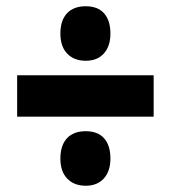

<svg xmlns="http://www.w3.org/2000/svg" viewBox="-20 -656 540 607"><path d="M251 -463.9Q214.4 -463.9 192.6 -486.3Q170.9 -508.8 170.9 -549.8Q170.9 -591.3 191.7 -613.8Q212.4 -636.2 251 -636.2Q289.1 -636.2 309.1 -613.8Q329.1 -591.3 329.1 -549.8Q329.1 -509.8 308.3 -486.8Q287.6 -463.9 251 -463.9ZM34.2 -287.1V-418H465.8V-287.1ZM251 -68.8Q214.4 -68.8 192.6 -91.3Q170.9 -113.8 170.9 -154.8Q170.9 -196.3 191.7 -218.8Q212.4 -241.2 251 -241.2Q289.1 -241.2 309.1 -218.8Q329.1 -196.3 329.1 -154.8Q329.1 -114.7 308.3 -91.8Q287.6 -68.8 251 -68.8Z"/></svg>

Font: Open Sans Condensed ExtraBold
Style: Regular
Weight: 800
Width: 3
Designer: Monotype Design Team
Foundry: Monotype Imaging Inc.
Version: Version 3.000; ttfautohint (v1.8.4)